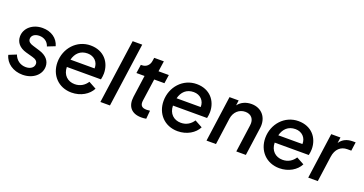

<svg xmlns="http://www.w3.org/2000/svg" viewBox="-37 -1439 4047 2132"><g transform="rotate(20 1986.0 -372.5)"><path d="M237 12C360 12 450 -64 450 -161C450 -229 405 -280 324 -305L239 -331C202 -342 178 -359 178 -391C178 -432 216 -459 269 -459C324 -459 370 -429 386 -376L477 -412C453 -499 375 -553 273 -553C156 -553 67 -478 67 -379C67 -310 111 -258 192 -235L275 -212C312 -202 338 -184 338 -152C338 -111 301 -80 243 -80C178 -80 127 -117 104 -178L15 -142C38 -49 127 12 237 12Z M816 12C925 12 1016 -44 1054 -120L964 -169C934 -122 885 -88 818 -88C735 -88 673 -144 672 -238H1075C1080 -260 1084 -287 1084 -310C1084 -442 997 -553 840 -553C678 -553 556 -417 556 -252C556 -102 660 12 816 12ZM682 -328C702 -406 753 -458 839 -458C916 -458 970 -403 967 -328Z M1155 0H1268L1374 -757H1261Z M1639 6C1654 6 1679 5 1697 1L1706 -97C1692 -95 1679 -94 1666 -94C1604 -94 1586 -124 1594 -179L1631 -439H1752L1767 -541H1645L1663 -665H1549L1543 -626C1536 -575 1499 -541 1448 -541H1436L1421 -439H1517L1481 -180C1465 -64 1523 6 1639 6Z M2070 12C2179 12 2270 -44 2308 -120L2218 -169C2188 -122 2139 -88 2072 -88C1989 -88 1927 -144 1926 -238H2329C2334 -260 2338 -287 2338 -310C2338 -442 2251 -553 2094 -553C1932 -553 1810 -417 1810 -252C1810 -102 1914 12 2070 12ZM1936 -328C1956 -406 2007 -458 2093 -458C2170 -458 2224 -403 2221 -328Z M2409 0H2521L2565 -318C2577 -398 2635 -448 2706 -448C2776 -448 2817 -400 2806 -325L2761 0H2874L2921 -337C2938 -461 2862 -553 2742 -553C2678 -553 2621 -529 2584 -480L2592 -541H2484Z M3272 12C3381 12 3472 -44 3510 -120L3420 -169C3390 -122 3341 -88 3274 -88C3191 -88 3129 -144 3128 -238H3531C3536 -260 3540 -287 3540 -310C3540 -442 3453 -553 3296 -553C3134 -553 3012 -417 3012 -252C3012 -102 3116 12 3272 12ZM3138 -328C3158 -406 3209 -458 3295 -458C3372 -458 3426 -403 3423 -328Z M3611 0H3724L3766 -302C3779 -397 3836 -445 3911 -445H3958L3972 -548H3939C3874 -548 3821 -526 3786 -473L3795 -541H3686Z"/></g></svg>

Font: Mluvka SemiBold
Style: Italic
Weight: 600
Italic angle: -8°
Designer: Modified by Jiří Krblich, Original typeface by Gumpita Rahayu
Foundry: Gumpita Rahayu & Jiří Krblich
Version: Version 2.000;Glyphs 3.1.1 (3134)